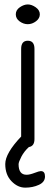

<svg xmlns="http://www.w3.org/2000/svg" viewBox="-20 -652 249 873"><path d="M142.6 -618.7Q161.1 -605.5 161.1 -586.9Q161.1 -568.4 143.6 -555.2Q126 -542 106.4 -542Q86.9 -542 69.3 -554.7Q51.8 -567.4 51.8 -586.9Q51.8 -606.4 70.3 -619.1Q88.9 -631.8 106.4 -631.8Q124 -631.8 142.6 -618.7ZM111.3 16.6Q89.8 36.1 77.1 60.5Q64.5 85 64.5 94.7Q64.5 142.6 100.6 142.6Q115.2 142.6 136.7 134.3Q158.2 126 165 126H166Q184.6 126 184.6 150.4Q184.6 175.8 156.7 188.5Q128.9 201.2 94.7 201.2Q60.5 201.2 32.2 171.9Q3.9 142.6 3.9 93.8Q3.9 44.9 76.2 -31.2V-429.7Q76.2 -466.8 106.4 -466.8Q136.7 -466.8 136.7 -429.7V-19.5Q136.7 12.7 111.3 16.6Z"/></svg>

Font: Jura
Style: Medium
Weight: 500
Version: Version 2.6.1